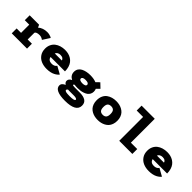

<svg xmlns="http://www.w3.org/2000/svg" viewBox="242 -2188 3775 3775"><g transform="rotate(45 2130.0 -300.5)"><path d="M394 -136H512V0H87V-136H210V-364H85.5V-500H347.5L373 -444.5Q407.5 -476.5 457 -494.2Q506.5 -512 565 -512Q598.5 -512 629 -504.2Q659.5 -496.5 674 -489.2Q688.5 -482 693 -477L597 -327.5Q587 -338.5 559.2 -351Q531.5 -363.5 499.5 -363.5Q454.5 -363.5 427.8 -352.5Q401 -341.5 394 -323Z M1329 -95Q1315 -76 1293.5 -58.8Q1272 -41.5 1240.2 -25Q1208.5 -8.5 1163.2 1.2Q1118 11 1065.5 11Q979 11 911.5 -18Q844 -47 803 -107.2Q762 -167.5 762 -251.5Q762 -314.5 785.5 -364.5Q809 -414.5 850 -446.5Q891 -478.5 945.2 -495.2Q999.5 -512 1062.5 -512Q1111.5 -512 1154.5 -501Q1197.5 -490 1234.8 -466.5Q1272 -443 1298.8 -408.2Q1325.5 -373.5 1340.8 -323Q1356 -272.5 1356 -211H955.5Q972 -131.5 1065.5 -131.5Q1102 -131.5 1130.2 -145.2Q1158.5 -159 1171 -183ZM1067 -378Q991 -378 964.5 -318.5H1161Q1159.5 -338.5 1135.2 -358.5Q1111 -378.5 1067 -378Z M1763.5 -153.5Q1714.5 -153.5 1677 -159.5Q1656 -149 1656 -139Q1656 -129.5 1672.2 -126Q1688.5 -122.5 1723 -122.5H1862Q1959 -122.5 2014.8 -86.5Q2070.5 -50.5 2070.5 27.5Q2070.5 199 1762 199Q1620 199 1546 164.2Q1472 129.5 1472 63Q1472 28.5 1496 4.5Q1520 -19.5 1554.5 -33Q1508.5 -62 1508.5 -101Q1508.5 -160.5 1576.5 -189.5Q1486 -235.5 1486 -331Q1486 -379 1509.2 -415Q1532.5 -451 1572.5 -471.5Q1612.5 -492 1660.5 -502Q1708.5 -512 1763.5 -512Q1861 -512 1929.5 -483.5L1998.5 -551.5L2091.5 -462.5L2026.5 -397.5Q2040 -367.5 2040 -331Q2040 -292.5 2023.2 -261.2Q2006.5 -230 1979.5 -210.2Q1952.5 -190.5 1915.8 -177.5Q1879 -164.5 1841.2 -159Q1803.5 -153.5 1763.5 -153.5ZM1852 -332Q1852 -379.5 1763.5 -379.5Q1675.5 -379.5 1675.5 -332Q1675.5 -309 1699.5 -297.5Q1723.5 -286 1763.5 -286Q1803.5 -286 1827.8 -297.8Q1852 -309.5 1852 -332ZM1629.5 33Q1629.5 52.5 1660 61Q1690.5 69.5 1763 69.5Q1901 69.5 1901 33.5Q1901 18 1878.5 9.5Q1856 1 1820 1H1679Q1666.5 1 1653 -0.5Q1629.5 11 1629.5 33Z M2197 -251Q2197 -320 2221.2 -372Q2245.5 -424 2287 -453.8Q2328.5 -483.5 2378 -497.8Q2427.5 -512 2484 -512Q2528.5 -512 2568.8 -503.5Q2609 -495 2646.5 -475Q2684 -455 2711.5 -425.5Q2739 -396 2755.2 -351.2Q2771.5 -306.5 2771.5 -251Q2771.5 -195.5 2755.2 -150.5Q2739 -105.5 2711.5 -75.8Q2684 -46 2646.5 -26.2Q2609 -6.5 2568.8 2.2Q2528.5 11 2484 11Q2439.5 11 2399 2.2Q2358.5 -6.5 2321.2 -26.2Q2284 -46 2256.8 -75.8Q2229.5 -105.5 2213.2 -150.5Q2197 -195.5 2197 -251ZM2484 -131.5Q2532 -131.5 2557.2 -158.8Q2582.5 -186 2582.5 -251Q2582.5 -315.5 2557.2 -342.5Q2532 -369.5 2484 -369.5Q2435 -369.5 2410 -342.8Q2385 -316 2385 -251Q2385 -186.5 2410.2 -159Q2435.5 -131.5 2484 -131.5Z M3263.5 -136H3440.5V0H3075.5V-664H2897.5V-800H3263.5Z M4169 -95Q4155 -76 4133.5 -58.8Q4112 -41.5 4080.2 -25Q4048.5 -8.5 4003.2 1.2Q3958 11 3905.5 11Q3819 11 3751.5 -18Q3684 -47 3643 -107.2Q3602 -167.5 3602 -251.5Q3602 -314.5 3625.5 -364.5Q3649 -414.5 3690 -446.5Q3731 -478.5 3785.2 -495.2Q3839.5 -512 3902.5 -512Q3951.5 -512 3994.5 -501Q4037.5 -490 4074.8 -466.5Q4112 -443 4138.8 -408.2Q4165.5 -373.5 4180.8 -323Q4196 -272.5 4196 -211H3795.5Q3812 -131.5 3905.5 -131.5Q3942 -131.5 3970.2 -145.2Q3998.5 -159 4011 -183ZM3907 -378Q3831 -378 3804.5 -318.5H4001Q3999.5 -338.5 3975.2 -358.5Q3951 -378.5 3907 -378Z"/></g></svg>

Font: League Mono ExtraBold
Style: Regular
Weight: 800
Width: 6
Designer: Tyler Finck
Foundry: The League of Moveable Type / Tyler Finck
Version: Version 2.210